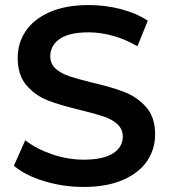

<svg xmlns="http://www.w3.org/2000/svg" viewBox="-20 -730 669 760"><path d="M35 -74 80 -175Q123 -141 185.5 -119.5Q248 -98 311 -98Q389 -98 427.5 -123Q466 -148 466 -189Q466 -219 444.5 -238.5Q423 -258 390 -269Q357 -280 300 -294Q220 -313 170.5 -332Q121 -351 85.5 -391.5Q50 -432 50 -501Q50 -559 81.5 -606.5Q113 -654 176.5 -682Q240 -710 332 -710Q396 -710 458 -694Q520 -678 565 -648L524 -547Q478 -574 428 -588Q378 -602 331 -602Q254 -602 216.5 -576Q179 -550 179 -507Q179 -477 200.5 -458Q222 -439 255 -428Q288 -417 345 -403Q423 -385 473 -365.5Q523 -346 558.5 -306Q594 -266 594 -198Q594 -140 562.5 -93Q531 -46 467 -18Q403 10 311 10Q230 10 154.5 -13Q79 -36 35 -74Z"/></svg>

Font: Montserrat Alternates SemiBold
Style: Regular
Weight: 600
Designer: Julieta Ulanovsky
Foundry: Julieta Ulanovsky
Version: Version 7.200